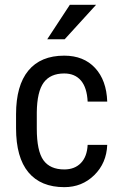

<svg xmlns="http://www.w3.org/2000/svg" viewBox="-20 -770 502 800"><path d="M248 -64Q291 -64 316.9 -90.6Q342.8 -117.2 345.2 -166.5H426.8Q423.8 -90.3 372.8 -40.3Q321.8 9.8 248 9.8Q149.9 9.8 98.4 -52Q46.9 -113.8 46.9 -235.8V-293.9Q46.9 -413.6 98.1 -475.8Q149.4 -538.1 247.6 -538.1Q328.6 -538.1 376.2 -486.8Q423.8 -435.5 426.8 -346.7H345.2Q342.3 -405.3 317.1 -434.6Q292 -463.9 247.6 -463.9Q189.9 -463.9 162.1 -426Q134.3 -388.2 133.3 -301.8V-234.4Q133.3 -141.1 160.9 -102.5Q188.5 -64 248 -64ZM271 -750H380.4L249.5 -606.4H176.8Z"/></svg>

Font: Roboto Condensed
Style: Regular
Weight: 400
Designer: Google
Version: Version 2.001047; 2015